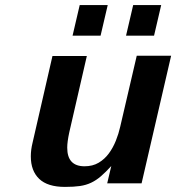

<svg xmlns="http://www.w3.org/2000/svg" viewBox="-20 -720 692 754"><path d="M101 -106Q101 -132 108 -160L186 -500H321L252 -200Q244 -163 244 -140Q244 -67 312 -67Q344 -67 367.5 -81Q391 -95 407.5 -117.5Q424 -140 435 -167.5Q446 -195 452 -222L517 -501H652L536 0H401L417 -68Q395 -44 376.5 -28Q358 -12 338 -2.5Q318 7 294 10.5Q270 14 235 14Q167 14 134 -17.5Q101 -49 101 -106ZM475 -580 503 -700H613L585 -580ZM265 -580 293 -700H403L375 -580Z"/></svg>

Font: Perun
Style: Bold Italic
Weight: 700
Italic angle: -12°
Foundry: Copyright (c) Stefan Peev, Context Ltd, 2016
Version: Version 1.027